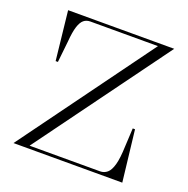

<svg xmlns="http://www.w3.org/2000/svg" viewBox="-126 -827 926 947"><g transform="rotate(20 336.5 -354.0)"><path d="M44 0 550 -693H195Q175 -693 161 -681.5Q147 -670 138 -642Q129 -614 125 -563L113 -451H101L73 -708H630L123 -15H493Q514 -15 530 -28.5Q546 -42 555.5 -76Q565 -110 567 -173L572 -269H584L615 0Z"/></g></svg>

Font: Kalnia Thin Light
Style: Regular
Weight: 300
Version: Version 1.105